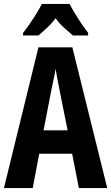

<svg xmlns="http://www.w3.org/2000/svg" viewBox="-20 -954 564 974"><path d="M380 0 346 -174H179L146 0H0L175 -714H347L524 0ZM283 -492Q275 -530 271 -554Q267 -578 262 -605Q259 -583 251.5 -549.5Q244 -516 240 -494L201 -293H323ZM333 -934Q350 -901 374.5 -862.5Q399 -824 427 -787V-774H350Q333 -789 307.5 -811Q282 -833 262 -862Q241 -833 215.5 -810Q190 -787 175 -774H97V-787Q112 -806 131 -833.5Q150 -861 166.5 -888Q183 -915 192 -934Z"/></svg>

Font: Noto Sans Telugu ExtraCondensed
Style: Bold
Weight: 700
Width: 2
Designer: Jelle Bosma - Monotype Design Team
Foundry: Monotype Imaging Inc.
Version: Version 2.005; ttfautohint (v1.8.4.7-5d5b)